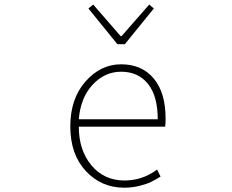

<svg xmlns="http://www.w3.org/2000/svg" viewBox="-20 -828 1040 860"><path d="M536.1 12.7Q433.6 12.7 364.3 -62Q294.9 -136.7 294.9 -261.7Q294.9 -385.7 362.8 -462.9Q430.7 -540 522.5 -540Q615.2 -540 668.5 -476.6Q721.7 -413.1 721.7 -296.9Q721.7 -273.4 719.7 -260.7H333Q333 -155.3 389.6 -87.4Q446.3 -19.5 538.1 -19.5Q617.2 -19.5 683.6 -68.4L699.2 -37.1Q673.8 -21.5 655.8 -12.7Q637.7 -3.9 605 4.4Q572.3 12.7 536.1 12.7ZM333 -293.9H686.5Q686.5 -398.4 642.6 -452.6Q598.6 -506.8 522.5 -506.8Q449.2 -506.8 395 -448.7Q340.8 -390.6 333 -293.9ZM505.9 -629.9 376 -790 397.5 -807.6 520.5 -666H524.4L648.4 -807.6L668.9 -790L539.1 -629.9Z"/></svg>

Font: Gen Shin Gothic Monospace ExtraLight
Style: Regular
Weight: 200
Designer: [Source Han Sans]
Ryoko NISHIZUKA  (kana & ideographs); Paul D. Hunt (Latin, Greek & Cyrillic); Wenlong ZHANG  (bopomofo
Version: Version 1.002.20150607